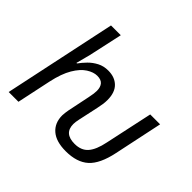

<svg xmlns="http://www.w3.org/2000/svg" viewBox="-172 -986 1222 1222"><g transform="rotate(45 439.0 -375.0)"><path d="M551 10Q464 10 419 -29Q374 -68 374 -136Q374 -147 376 -160Q378 -173 380 -186L411 -336Q416 -360 418 -375Q420 -390 420 -402Q420 -435 404.5 -453.5Q389 -472 354 -472Q321 -472 284 -448.5Q247 -425 215.5 -372Q184 -319 165 -231L116 0H28L189 -760H277L234 -563Q228 -533 219 -500.5Q210 -468 202 -436H207Q225 -461 249.5 -486Q274 -511 306.5 -528Q339 -545 380 -545Q439 -545 474 -510.5Q509 -476 509 -408Q509 -389 506 -369Q503 -349 498 -326L469 -192Q463 -165 463 -147Q463 -63 558 -63Q617 -63 649 -99.5Q681 -136 697 -215L766 -536H855L786 -209Q761 -89 706 -39.5Q651 10 551 10Z"/></g></svg>

Font: Noto Sans IKEA
Style: Italic
Weight: 400
Italic angle: -12°
Designer: Monotype Design Team
Foundry: Monotype Imaging Inc.
Version: Version 2.001